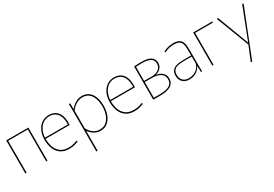

<svg xmlns="http://www.w3.org/2000/svg" viewBox="39 -1459 3731 2613"><g transform="rotate(-30 1905.0 -153.0)"><path d="M388 0V-520H408V0ZM60 0V-520H80V0ZM68 -502V-520H402V-502Z M751 10Q669 10 616.5 -27Q564 -64 539.5 -125.5Q515 -187 515 -262Q515 -323 531 -372Q547 -421 576 -456.5Q605 -492 644.5 -511Q684 -530 732 -530Q781 -530 817 -512Q853 -494 876 -460Q899 -426 908.5 -378Q918 -330 913 -270H530L535 -274Q534 -205 554 -145Q574 -85 622 -47.5Q670 -10 752 -10Q800 -10 835.5 -21Q871 -32 888 -39L894 -22Q875 -12 836 -1Q797 10 751 10ZM531 -288H894Q895 -294 895 -299.5Q895 -305 895 -307Q895 -374 875.5 -419.5Q856 -465 819.5 -488.5Q783 -512 730 -512Q669 -512 625.5 -478.5Q582 -445 559 -391Q536 -337 535 -275Z M1047 -390Q1047 -428 1046.5 -459Q1046 -490 1045 -520L1066 -523L1067 -431H1068Q1097 -469 1145 -499.5Q1193 -530 1249 -530Q1313 -530 1356.5 -497.5Q1400 -465 1422.5 -405.5Q1445 -346 1445 -265Q1445 -184 1419.5 -122Q1394 -60 1349 -25Q1304 10 1243 10Q1199 10 1164.5 -6Q1130 -22 1106 -45Q1082 -68 1068 -87H1067V224H1047ZM1242 -10Q1303 -10 1343.5 -46Q1384 -82 1404.5 -140Q1425 -198 1425 -265Q1425 -333 1407 -388.5Q1389 -444 1350 -477Q1311 -510 1248 -510Q1211 -510 1176.5 -495Q1142 -480 1114 -456Q1086 -432 1068 -405V-130Q1080 -102 1103.5 -74.5Q1127 -47 1162 -28.5Q1197 -10 1242 -10Z M1776 10Q1694 10 1641.5 -27Q1589 -64 1564.5 -125.5Q1540 -187 1540 -262Q1540 -323 1556 -372Q1572 -421 1601 -456.5Q1630 -492 1669.5 -511Q1709 -530 1757 -530Q1806 -530 1842 -512Q1878 -494 1901 -460Q1924 -426 1933.5 -378Q1943 -330 1938 -270H1555L1560 -274Q1559 -205 1579 -145Q1599 -85 1647 -47.5Q1695 -10 1777 -10Q1825 -10 1860.5 -21Q1896 -32 1913 -39L1919 -22Q1900 -12 1861 -1Q1822 10 1776 10ZM1556 -288H1919Q1920 -294 1920 -299.5Q1920 -305 1920 -307Q1920 -374 1900.5 -419.5Q1881 -465 1844.5 -488.5Q1808 -512 1755 -512Q1694 -512 1650.5 -478.5Q1607 -445 1584 -391Q1561 -337 1560 -275Z M2177 1Q2146 1 2118 1Q2090 1 2070 0V-521Q2102 -524 2132 -525Q2162 -526 2190 -526Q2253 -526 2295 -511.5Q2337 -497 2358.5 -469Q2380 -441 2380 -399Q2380 -355 2350 -319.5Q2320 -284 2252 -271L2259 -277Q2299 -271 2331.5 -255Q2364 -239 2384 -211Q2404 -183 2404 -141Q2404 -68 2345.5 -33.5Q2287 1 2177 1ZM2179 -18Q2232 -18 2279 -27.5Q2326 -37 2355 -63.5Q2384 -90 2384 -141Q2384 -203 2334 -234Q2284 -265 2205 -265H2090V-19Q2108 -18 2132.5 -18Q2157 -18 2179 -18ZM2205 -283Q2257 -283 2291 -298.5Q2325 -314 2342.5 -340.5Q2360 -367 2360 -399Q2360 -455 2316 -481Q2272 -507 2186 -507Q2161 -507 2135.5 -506.5Q2110 -506 2090 -504V-283Z M2638 10Q2593 10 2561 -7.5Q2529 -25 2512 -56Q2495 -87 2495 -127Q2495 -178 2516.5 -206Q2538 -234 2571.5 -246Q2605 -258 2641.5 -260.5Q2678 -263 2708 -263H2817V-345Q2817 -378 2814 -407.5Q2811 -437 2799 -460.5Q2787 -484 2759.5 -497Q2732 -510 2683 -510Q2644 -510 2607 -500.5Q2570 -491 2536 -474L2531 -492Q2559 -506 2586 -514.5Q2613 -523 2638 -526.5Q2663 -530 2683 -530Q2739 -530 2770.5 -514Q2802 -498 2816 -471Q2830 -444 2833.5 -411.5Q2837 -379 2837 -346V-134Q2837 -106 2837.5 -69Q2838 -32 2839 0H2821L2818 -96H2817Q2795 -52 2749 -21Q2703 10 2638 10ZM2638 -9Q2703 -9 2753.5 -44.5Q2804 -80 2817 -138V-246H2705Q2677 -246 2644 -244Q2611 -242 2581.5 -232Q2552 -222 2533.5 -197.5Q2515 -173 2515 -129Q2515 -74 2548.5 -41.5Q2582 -9 2638 -9Z M2998 0V-520H3018V0ZM3006 -502V-520H3298V-502Z M3569 -9 3573 -17 3768 -520H3790L3496 224H3474ZM3368 -520H3390L3578 -23H3582L3573 -3H3566Z"/></g></svg>

Font: Murecho Thin
Style: Regular
Weight: 100
Designer: Neil Summerour
Foundry: Positype
Version: Version 1.010